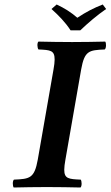

<svg xmlns="http://www.w3.org/2000/svg" viewBox="-20 -832 492 854"><path d="M294 -697H337C373 -731 410 -763 452 -792L437 -812C396 -796 365 -780 324 -753C295 -778 268 -795 232 -812L209 -792C240 -764 270 -734 294 -697ZM271 -122 341 -523C356 -606 375 -609 446 -612C453 -618 453 -641 448 -647C399 -646 358 -645 301 -645C242 -645 201 -646 151 -647C144 -641 146 -618 151 -612C204.9 -609.7 223 -608 223 -567C223 -555.5 221.2 -541.1 218 -523L148 -122C133 -39 113 -36 42 -33C35 -27 36 -4 41 2C90 1 131 0 188 0C247 0 288 1 338 2C345 -4 344 -27 339 -33C285.5 -35.3 265.8 -37 265.8 -77C265.8 -88.6 267.7 -103.3 271 -122Z"/></svg>

Font: Linux Libertine O
Style: Bold Italic
Weight: 700
Italic angle: -11.5°
Designer: Philipp H. Poll
Foundry: Philipp H. Poll
Version: Version 4.1.0